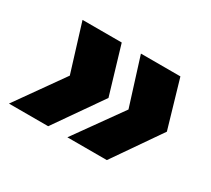

<svg xmlns="http://www.w3.org/2000/svg" viewBox="-80 -558 676 615"><g transform="rotate(30 257.5 -250.0)"><path d="M218 -75 343 -250 288 -425H434L485 -250L364 -75ZM2 -75 126 -250 72 -425H217L269 -250L147 -75Z"/></g></svg>

Font: Albert Sans ExtraBold
Style: Italic
Weight: 800
Italic angle: -11.25°
Designer: Andreas Rasmussen
Foundry: a.Foundry
Version: Version 1.025